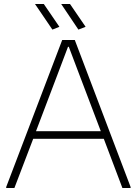

<svg xmlns="http://www.w3.org/2000/svg" viewBox="-20 -940 684 960"><path d="M11 -5 291 -740H354L633 -5V0H592L499 -246H146L52 0H11ZM484 -284 369 -587 324 -706H320L275 -587L160 -284ZM242 -792 155 -920H199L277 -806ZM372 -792 286 -920H330L408 -806Z"/></svg>

Font: Encode Sans Normal
Style: Thin
Weight: 100
Designer: Pablo Impallari, Andres Torresi
Foundry: Pablo Impallari, Andres Torresi
Version: Version 1.000; ttfautohint (v1.00) -l 8 -r 50 -G 200 -x 14 -